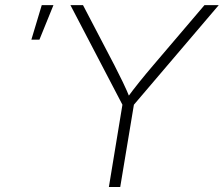

<svg xmlns="http://www.w3.org/2000/svg" viewBox="-20 -748 895 768"><path d="M415.5 0 469.7 -329.1 261.7 -727.5H312L437.5 -487.3Q455.1 -453.1 470.9 -420.4Q486.8 -387.7 502 -350.1H483.9Q511.7 -388.2 538.3 -421.1Q564.9 -454.1 593.3 -487.3L797.9 -727.5H855L515.6 -329.1L460.9 0ZM105.5 -589.4 147 -727.5H193.8L137.7 -589.4Z"/></svg>

Font: Inter 17pt ExtraLight
Style: Italic
Weight: 250
Italic angle: -9.3988°
Version: Version 4.001;git-66647c0bb